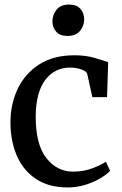

<svg xmlns="http://www.w3.org/2000/svg" viewBox="-20 -813 538 844"><path d="M26 -272Q25.5 -354 57.5 -421.8Q89.5 -489.5 152.2 -529.8Q215 -570 306.5 -570Q357.5 -570 396 -558.5Q434.5 -547 455.5 -540L450.5 -386H386L363.5 -487.5Q361 -500 337 -508Q313 -516 288 -516Q220.5 -516 179.2 -461.8Q138 -407.5 137 -302.5Q136.5 -178.5 183.5 -118.5Q230.5 -58.5 301 -58.5Q347 -58.5 384.8 -72.8Q422.5 -87 445.5 -102L464 -62Q447.5 -44.5 418.5 -27.8Q389.5 -11 353 0Q316.5 11 278 11Q194 11 138 -26.5Q82 -64 54.2 -128Q26.5 -192 26 -272ZM276 -655Q243.5 -655 227 -673.8Q210.5 -692.5 210.5 -719Q210.5 -747.5 228.5 -770.2Q246.5 -793 283.5 -793H284.5Q317 -793 333.5 -774Q350 -755 350 -728.5Q350 -700 332 -677.5Q314 -655 277 -655Z"/></svg>

Font: Merriweather
Style: Regular
Weight: 400
Designer: Eben Sorkin
Foundry: Eben Sorkin
Version: Version 2.100; ttfautohint (v1.7.19-72a1) -l 8 -r 50 -G 200 